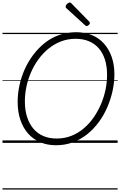

<svg xmlns="http://www.w3.org/2000/svg" viewBox="-20 -1149 966 1544"><path d="M430 19Q361 19 304 -5Q247 -29 206.5 -74.5Q166 -120 144 -184.5Q122 -249 122 -330Q122 -394 136 -460.5Q150 -527 177.5 -589Q205 -651 245.5 -705.5Q286 -760 338 -802Q390 -844 454.5 -867Q519 -890 593 -890Q663 -890 719.5 -866.5Q776 -843 816 -798.5Q856 -754 878 -691.5Q900 -629 900 -552Q900 -487 885.5 -419.5Q871 -352 843.5 -288Q816 -224 775.5 -168.5Q735 -113 683 -71Q631 -29 567.5 -5Q504 19 430 19ZM435 -35Q499 -35 553.5 -56.5Q608 -78 653.5 -116.5Q699 -155 733.5 -205Q768 -255 792.5 -312.5Q817 -370 829 -430Q841 -490 841 -547Q841 -617 823.5 -671Q806 -725 773 -762Q740 -799 693.5 -818Q647 -837 588 -837Q525 -837 470.5 -816Q416 -795 370.5 -758Q325 -721 289.5 -672.5Q254 -624 229.5 -567.5Q205 -511 192.5 -452Q180 -393 180 -335Q180 -263 198 -207.5Q216 -152 249 -113.5Q282 -75 329 -55Q376 -35 435 -35ZM677 -939Q674 -939 671 -941Q668 -943 664 -946L516 -1081Q510 -1086 509 -1089Q508 -1092 508 -1096Q508 -1103 513.5 -1110.5Q519 -1118 527 -1123.5Q535 -1129 542 -1129Q546 -1129 549 -1127Q552 -1125 556 -1120L697 -976Q701 -972 702 -969Q703 -966 703 -963Q703 -957 694 -948Q685 -939 677 -939ZM0 365H926V375H0ZM0 -20H926V0H0ZM0 -505H926V-500H0ZM0 -885H926V-875H0Z"/></svg>

Font: Playwrite IS Guides
Style: Regular
Weight: 400
Designer: Veronika Burian, José Scaglione
Foundry: TypeTogether
Version: Version 1.003